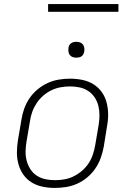

<svg xmlns="http://www.w3.org/2000/svg" viewBox="-20 -914 640 942"><path d="M249 8Q218 8 189 2Q160 -4 136 -18.5Q112 -33 95.5 -56Q79 -79 71 -107Q63 -135 63 -165Q63 -195 68 -226L85 -326Q89 -353 98.5 -380Q108 -407 124.5 -431.5Q141 -456 164.5 -475.5Q188 -495 214.5 -507Q241 -519 269 -523.5Q297 -528 324 -528Q355 -528 384 -522Q413 -516 437 -501.5Q461 -487 478 -464Q495 -441 502.5 -413Q510 -385 510.5 -355Q511 -325 505 -294L489 -194Q484 -167 474.5 -140Q465 -113 448.5 -88.5Q432 -64 409 -44.5Q386 -25 359.5 -13Q333 -1 304.5 3.5Q276 8 249 8ZM250 -30Q272 -30 295.5 -34Q319 -38 340.5 -48.5Q362 -59 381.5 -75.5Q401 -92 414.5 -112.5Q428 -133 435.5 -155.5Q443 -178 447 -201L464 -301Q468 -325 468 -349Q468 -373 462.5 -395Q457 -417 444.5 -436Q432 -455 413 -467.5Q394 -480 371.5 -485Q349 -490 324 -490Q302 -490 278.5 -486Q255 -482 233 -471.5Q211 -461 192 -444.5Q173 -428 159.5 -407.5Q146 -387 138 -364.5Q130 -342 127 -319L110 -219Q106 -195 105.5 -171Q105 -147 111 -125Q117 -103 129 -84Q141 -65 160 -52.5Q179 -40 202 -35Q225 -30 250 -30ZM355 -631Q345 -631 336.5 -634Q328 -637 322.5 -644Q317 -651 316 -660.5Q315 -670 316 -680Q317 -686 320 -692Q323 -698 329 -702Q335 -706 341.5 -707.5Q348 -709 354 -709Q364 -709 372.5 -706Q381 -703 386.5 -696Q392 -689 393.5 -679.5Q395 -670 393 -660Q392 -654 389 -648Q386 -642 380.5 -638Q375 -634 368 -632.5Q361 -631 355 -631ZM216 -856V-894H561V-856Z"/></svg>

Font: Iosevka XLt Ex Obl
Style: Regular
Weight: 200
Width: 7
Italic angle: -9°
Monospace: yes
Designer: Belleve Invis
Foundry: Belleve Invis
Version: Version 32.5.0; ttfautohint (v1.8.4)